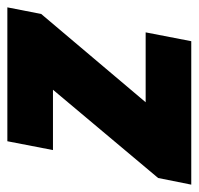

<svg xmlns="http://www.w3.org/2000/svg" viewBox="-39 -511 540 522"><g transform="rotate(-90 231.0 -250.0)"><path d="M-10 0 8 -90 248 -376H84L108 -500H472L454 -408L214 -124H404L380 0Z"/></g></svg>

Font: Source Sans 3 Black
Style: Italic
Weight: 900
Italic angle: -11°
Designer: Paul D. Hunt
Foundry: Adobe
Version: Version 3.052;hotconv 1.1.0;makeotfexe 2.6.0